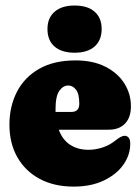

<svg xmlns="http://www.w3.org/2000/svg" viewBox="-20 -682 518 712"><path d="M465.5 -288Q465.5 -246.5 443.8 -223.8Q422 -201 383 -201H198Q212 -163 240.5 -144.8Q269 -126.5 308.5 -126.5Q333.5 -126.5 360 -135Q386.5 -143.5 408 -161Q429.5 -178.5 442.5 -178.5Q451 -178.5 457 -171.5Q463 -164.5 463 -148.5Q463 -107.5 437.5 -71.2Q412 -35 364.8 -12.5Q317.5 10 253 10Q181 10 127.5 -18.5Q74 -47 44.5 -98.8Q15 -150.5 15 -219.5Q15 -287.5 42.8 -341.5Q70.5 -395.5 125.2 -426.8Q180 -458 260 -458Q324.5 -458 370.5 -434.8Q416.5 -411.5 441 -372.8Q465.5 -334 465.5 -288ZM186 -278Q186 -272.5 186 -267H245Q274 -267 274 -297.5Q274 -334 261.8 -349.5Q249.5 -365 233.5 -365Q214 -365 200 -345.2Q186 -325.5 186 -278ZM256.5 -486.5Q209 -486.5 182.5 -509.2Q156 -532 156 -574.5Q156 -615.5 182.5 -638.5Q209 -661.5 256.5 -661.5Q305 -661.5 331 -638.5Q357 -615.5 357 -574.5Q357 -533 331 -509.8Q305 -486.5 256.5 -486.5Z"/></svg>

Font: Fraunces 144pt SuperSoft Black
Style: Regular
Weight: 900
Version: Version 1.000;[b76b70a41]